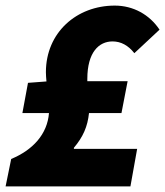

<svg xmlns="http://www.w3.org/2000/svg" viewBox="-24 -666 590 686"><path d="M-4 0H442L466 -134H240V-138C273 -177 289 -214 294 -262H410L432 -376H288C288 -379 288 -381 288 -384C288 -480 330 -518 378 -518C408 -518 434 -504 456 -476L546 -560C510 -614 452 -646 386 -646C250 -646 140 -550 140 -408C140 -398 141 -387 142 -375L76 -370L56 -262H151C145 -186 93 -130 16 -98Z"/></svg>

Font: Source Sans Pro Black
Style: Italic
Weight: 900
Italic angle: -11°
Designer: Paul D. Hunt
Foundry: Adobe Systems Incorporated
Version: Version 3.006;hotconv 1.0.111;makeotfexe 2.5.65597